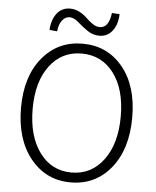

<svg xmlns="http://www.w3.org/2000/svg" viewBox="-61 -978 848 1041"><g transform="rotate(5 363.0 -457.0)"><path d="M362.3 12.7Q228.5 12.7 144 -91.3Q59.6 -195.3 59.6 -367.2Q59.6 -538.1 144 -640.1Q228.5 -742.2 362.3 -742.2Q497.1 -742.2 581.1 -640.6Q665 -539.1 665 -367.2Q665 -194.3 581.1 -90.8Q497.1 12.7 362.3 12.7ZM602.5 -367.2Q602.5 -514.6 537.1 -601.6Q471.7 -688.5 362.3 -688.5Q253.9 -688.5 188.5 -601.6Q123 -514.6 123 -367.2Q123 -218.8 188.5 -129.9Q253.9 -41 362.3 -41Q470.7 -41 536.6 -129.9Q602.5 -218.8 602.5 -367.2ZM448.2 -793Q412.1 -793 381.8 -814.5Q351.6 -835.9 327.1 -857.4Q302.7 -878.9 279.3 -878.9Q255.9 -878.9 238.8 -856.4Q221.7 -834 218.8 -796.9L176.8 -800.8Q179.7 -856.4 206.5 -891.1Q233.4 -925.8 278.3 -925.8Q306.6 -925.8 331.5 -912.1Q356.4 -898.4 371.6 -882.8Q386.7 -867.2 406.7 -853.5Q426.8 -839.8 446.3 -839.8Q496.1 -839.8 505.9 -921.9L547.9 -918.9Q545.9 -862.3 519 -827.6Q492.2 -793 448.2 -793Z"/></g></svg>

Font: Gen Shin Gothic Light
Style: Regular
Weight: 200
Designer: [Source Han Sans]
Ryoko NISHIZUKA  (kana & ideographs); Paul D. Hunt (Latin, Greek & Cyrillic); Wenlong ZHANG  (bopomofo
Version: Version 1.002.20150607